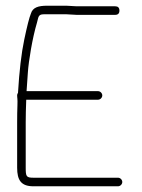

<svg xmlns="http://www.w3.org/2000/svg" viewBox="-20 -660 497 672"><path d="M96.7 -8H393C400.9 -8 408 -15.1 408 -23C408 -30.9 400.9 -38 393 -38H96.7C71.8 -38 70 -42.8 70 -73V-232C70 -254 70.6 -280.3 71.8 -311H323C330.9 -311 338 -318.1 338 -326C338 -333.9 330.9 -341 323 -341H73C73.7 -349.7 75.2 -371.8 77.6 -407.3C80.1 -444.9 93.2 -526.8 109.5 -581C114.8 -598.7 112.6 -610 133 -610H212.8L248 -608H383C393 -608 398 -613 398 -623C398 -633 393 -638 383 -638H248L212 -640H145.2C114 -640 94.3 -634 88 -612C82.7 -599.6 75 -569.4 64.9 -521.5C54.8 -473.5 47.5 -411.3 43 -335C41 -332.3 40 -329.5 40 -326.5C40 -315.2 42 -316.3 41 -291C40.3 -273.7 40 -254 40 -232V-73C40 -29.9 53.5 -8 96.7 -8Z"/></svg>

Font: MewTooHand
Style: Condensed
Weight: 400
Designer: Mew Too, Robert Jablonski
Version: Version 0.77